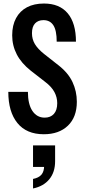

<svg xmlns="http://www.w3.org/2000/svg" viewBox="-20 -750 481 1087"><path d="M228 10Q130 10 78.5 -53.5Q27 -117 27 -230H138Q138 -160 163.5 -122Q189 -84 233 -84Q266 -84 285 -105Q304 -126 304 -166Q304 -199 288 -229Q272 -259 235 -287L154 -350Q101 -392 75 -442Q49 -492 49 -550Q49 -607 71 -647.5Q93 -688 133 -709Q173 -730 229 -730Q317 -730 363.5 -674.5Q410 -619 410 -514H301Q301 -578 282 -607Q263 -636 226 -636Q196 -636 178.5 -617.5Q161 -599 161 -562Q161 -528 177.5 -500.5Q194 -473 229 -445L309 -382Q366 -338 390.5 -285.5Q415 -233 415 -174Q415 -87 364.5 -38.5Q314 10 228 10ZM167 317V263Q199 257 214.5 239Q230 221 230 187L272 195H167V73H292V163Q292 225 259 265Q226 305 167 317Z"/></svg>

Font: Instrument Sans Condensed SemiBold
Style: Regular
Weight: 600
Width: 3
Designer: Rodrigo Fuenzalida
Foundry: fragTYPE
Version: Version 1.000;gftools[0.9.28]